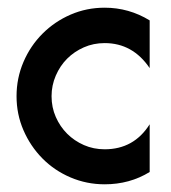

<svg xmlns="http://www.w3.org/2000/svg" viewBox="-20 -474 445 499"><path d="M252 -454Q315 -454 369 -421V-297Q325 -362 252 -362Q223 -362 198 -351Q173 -340 154.5 -321.5Q136 -303 125 -277.5Q114 -252 114 -224Q114 -195 125 -170Q136 -145 154.5 -126.5Q173 -108 198 -97Q223 -86 252 -86Q328 -86 369 -151V-27Q317 5 252 5Q205 5 163 -13Q121 -31 90 -62.5Q59 -94 41 -135.5Q23 -177 23 -224Q23 -271 41 -313Q59 -355 90.5 -386.5Q122 -418 163.5 -436Q205 -454 252 -454Z"/></svg>

Font: Fundamental  Brigade
Style: Regular
Weight: 400
Designer: Peter Wiegel, original typeface by Arno Drescher 1935
Foundry: Peter Wiegel
Version: Version 0.000 2012 initial release